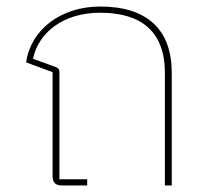

<svg xmlns="http://www.w3.org/2000/svg" viewBox="-20 -568 631 588"><path d="M170 0H247V-19H162V-345C162 -355 159 -360 150 -363L81 -388C97 -465 170 -529 287 -529C413 -529 485 -471 485 -345V0H506V-345C506 -477 431 -548 287 -548C165 -548 74 -476 60 -377L141 -347V-29C141 -9 150 0 170 0Z"/></svg>

Font: IBM Plex Thai Thin
Style: Regular
Weight: 100
Designer: Mike Abbink, Paul van der Laan, Pieter van Rosmalen, Ben Mitchell, Mark Frömberg
Foundry: Bold Monday
Version: Version 1.0